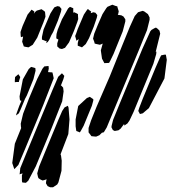

<svg xmlns="http://www.w3.org/2000/svg" viewBox="-20 -593 736 815"><path d="M501 -460 462 -364 448 -335 443 -326 423 -325 413 -344 408 -379 416 -408 409 -405 404 -403 390 -406 382 -408 380 -416 375 -429 380 -450 395 -487 415 -533 431 -558 436 -564 452 -571 457 -573 470 -568 478 -566 479 -561 484 -545 482 -535 480 -530H481L495 -528L504 -523L512 -511V-502ZM226 -506 206 -458 200 -447 199 -446 189 -424 183 -415 176 -410 178 -418 179 -421 176 -418 166 -422 158 -425V-436L165 -468L194 -536L206 -555L211 -562L224 -567L233 -565L241 -555L239 -544ZM294 -462 273 -413 256 -390 243 -385 233 -387 223 -396V-409L228 -425L219 -430V-436L220 -449L225 -467L243 -511L269 -557L277 -564L291 -558V-552V-541L290 -539L295 -541L306 -536L311 -533V-527L312 -512L308 -499ZM378 -480 358 -431 344 -406 328 -392 318 -396 310 -399V-410L314 -427L304 -420L303 -426L299 -440L303 -450L310 -470L336 -531L348 -549L353 -555L360 -549L367 -544L365 -537L376 -541L385 -539L393 -529L391 -518ZM164 -497 138 -433 119 -403 106 -395 101 -392 89 -394 81 -396 78 -405 74 -416 78 -437V-438L69 -435L68 -440L67 -457L76 -483L97 -531L114 -552L126 -544L124 -536L123 -534L129 -542L136 -548L150 -552L156 -554L165 -548L171 -543L172 -534L173 -522ZM571 -384 472 -146 433 -52 421 -32 414 -29 415 -32 402 -19 388 -13 377 -14 368 -15 363 -22 356 -31V-50L367 -83L390 -140L446 -269L498 -398L531 -479L552 -525L566 -541L579 -545L586 -547L593 -544L608 -533L615 -519V-509L604 -465L588 -426L586 -421ZM631 -322 547 -118 530 -82 521 -69 508 -60 507 -65V-67L492 -47L483 -40L467 -37L459 -41L453 -53L454 -60L460 -84L486 -148L585 -387L618 -460L623 -466L635 -473L642 -476L649 -471L657 -463L660 -450L641 -373L644 -374L643 -363ZM678 -260 612 -134 586 -112 574 -109 567 -122 571 -135 586 -174 640 -305 658 -346 664 -358 678 -361H684L685 -356L688 -339ZM208 -261 163 -146 87 38 58 107 41 125 39 120 32 99 43 17 70 -50 69 -53 68 -68 78 -110 103 -175 138 -258 160 -301 168 -311 177 -312 186 -313 187 -302 184 -287 197 -286H202L204 -280ZM122 -257 94 -188 86 -173 82 -163 67 -127 60 -112 48 -103 50 -111 62 -144 71 -165 65 -167 64 -173 63 -184 77 -256 102 -300 112 -309 120 -307 130 -304 131 -293ZM244 -163 199 -49 132 113 100 174 90 183 79 182 74 181 73 173V151L76 143L69 145L63 147L64 141L66 121L97 45L202 -209L227 -267L243 -282L253 -271L249 -257L238 -229L240 -230L248 -221L250 -205ZM58 -278 66 -266 61 -250 60 -245H51L43 -244V-253L44 -266ZM370 -144 335 -59 324 -39 319 -31 312 -34 304 -37 303 -43 301 -57V-86L312 -143L349 -177L361 -182L376 -172V-166ZM241 132 228 181 223 190 205 202H193L182 197L175 185L176 176L178 168L166 172L160 173L150 168L143 163L141 157L138 143L146 114L164 70L228 -85L244 -122L254 -137L268 -144L271 -136L275 -86L270 -24L237 62L239 67L242 89Z"/></svg>

Font: Rubik Marker Hatch
Style: Regular
Weight: 400
Designer: Hubert and Fischer, NaN
Foundry: Hubert & Fischer, NaN
Version: Version 2.200